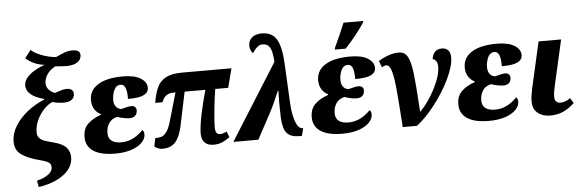

<svg xmlns="http://www.w3.org/2000/svg" viewBox="-57 -997 4240 1400"><g transform="rotate(-5 2062.5 -296.5)"><path d="M166 157Q219 144 250 121Q281 98 281 69Q281 45 263.5 33Q246 21 195 8Q118 -11 69.5 -44Q21 -77 21 -140Q21 -201 56 -257Q91 -313 147.5 -357Q204 -401 269 -427L271 -432Q141 -466 141 -541Q141 -582 181 -617.5Q221 -653 294 -680Q214 -689 158 -740L202 -797Q229 -772 280.5 -752.5Q332 -733 383 -729Q427 -749 451.5 -758Q476 -767 507 -767Q562 -767 562 -728Q562 -696 534.5 -677Q507 -658 457 -657Q428 -657 371 -662Q331 -640 310.5 -609Q290 -578 290 -545Q290 -518 307.5 -498.5Q325 -479 352 -469Q384 -480 403 -485.5Q422 -491 442 -491Q462 -491 475.5 -481Q489 -471 489 -450Q489 -424 469 -408.5Q449 -393 411 -393Q368 -393 328 -405Q296 -392 265 -359.5Q234 -327 214 -283.5Q194 -240 194 -195Q194 -168 208 -153Q222 -138 243.5 -130Q265 -122 311 -110Q377 -93 403 -63.5Q429 -34 429 9Q429 81 359.5 134Q290 187 175 204Z M539 -129Q539 -190 575 -225Q611 -260 672 -281L673 -286Q644 -299 626.5 -327Q609 -355 609 -392Q609 -466 673.5 -506Q738 -546 856 -546Q940 -546 985 -518Q1030 -490 1030 -448Q1030 -414 995.5 -396.5Q961 -379 879 -379Q881 -487 835 -487Q802 -487 786.5 -454Q771 -421 771 -380Q771 -350 785.5 -331.5Q800 -313 824 -310L844 -315Q880 -325 897 -325Q915 -325 925 -316Q935 -307 935 -291Q935 -267 920.5 -252.5Q906 -238 878 -238Q858 -238 830.5 -244Q803 -250 790 -256Q749 -247 728.5 -216.5Q708 -186 708 -144Q708 -68 805 -68Q890 -68 964 -144Q976 -134 976 -110Q976 -82 950.5 -54Q925 -26 874 -8Q823 10 752 10Q647 10 593 -26Q539 -62 539 -129Z M1385 -82Q1385 -131 1403.5 -220.5Q1422 -310 1447 -396H1295L1243 -148Q1226 -69 1192.5 -32Q1159 5 1098 5Q1070 5 1040 -16L1052 -77Q1079 -77 1097.5 -83Q1116 -89 1134 -112Q1152 -135 1166 -182L1228 -396H1209Q1179 -396 1158 -379Q1137 -362 1128 -333H1074Q1086 -403 1106 -446Q1126 -489 1168.5 -512.5Q1211 -536 1287 -536H1650L1614 -396H1519Q1508 -329 1499.5 -244.5Q1491 -160 1491 -118Q1491 -88 1500.5 -76.5Q1510 -65 1527 -65Q1537 -65 1550.5 -69.5Q1564 -74 1575 -80L1591 -37Q1562 -15 1534.5 -3.5Q1507 8 1472 8Q1431 8 1408 -14Q1385 -36 1385 -82Z M1966 -555Q1962 -631 1945 -660.5Q1928 -690 1892 -690Q1868 -690 1850.5 -674Q1833 -658 1816 -632Q1794 -654 1794 -689Q1794 -726 1820 -748Q1846 -770 1892 -770Q1968 -770 2000.5 -714Q2033 -658 2039 -540L2054 -242Q2059 -159 2078.5 -107.5Q2098 -56 2128 -56H2133L2119 0H2099Q2038 0 2009.5 -32Q1981 -64 1977 -149Q1975 -219 1975 -252Q1975 -306 1977 -344H1973Q1929 -239 1899 -184L1800 0H1617Z M2202 -129Q2202 -190 2238 -225Q2274 -260 2335 -281L2336 -286Q2307 -299 2289.5 -327Q2272 -355 2272 -392Q2272 -466 2336.5 -506Q2401 -546 2519 -546Q2603 -546 2648 -518Q2693 -490 2693 -448Q2693 -414 2658.5 -396.5Q2624 -379 2542 -379Q2544 -487 2498 -487Q2465 -487 2449.5 -454Q2434 -421 2434 -380Q2434 -350 2448.5 -331.5Q2463 -313 2487 -310L2507 -315Q2543 -325 2560 -325Q2578 -325 2588 -316Q2598 -307 2598 -291Q2598 -267 2583.5 -252.5Q2569 -238 2541 -238Q2521 -238 2493.5 -244Q2466 -250 2453 -256Q2412 -247 2391.5 -216.5Q2371 -186 2371 -144Q2371 -68 2468 -68Q2553 -68 2627 -144Q2639 -134 2639 -110Q2639 -82 2613.5 -54Q2588 -26 2537 -8Q2486 10 2415 10Q2310 10 2256 -26Q2202 -62 2202 -129ZM2416 -621Q2465 -726 2493 -796H2637L2634 -784Q2609 -745 2569.5 -695.5Q2530 -646 2492 -606H2412Z M2776 -459Q2762 -459 2744 -447L2726 -495Q2762 -518 2801 -531Q2840 -544 2875 -544Q2919 -544 2940 -505Q2961 -466 2971 -381.5Q2981 -297 2993 -99Q3057 -164 3105 -258Q3153 -352 3153 -419Q3153 -440 3143.5 -455.5Q3134 -471 3117 -475Q3128 -546 3190 -546Q3220 -546 3236.5 -528Q3253 -510 3253 -476Q3253 -413 3208.5 -320Q3164 -227 3095.5 -138.5Q3027 -50 2961 0H2857Q2844 -193 2835.5 -282Q2827 -371 2813.5 -415Q2800 -459 2776 -459Z M3275 -129Q3275 -190 3311 -225Q3347 -260 3408 -281L3409 -286Q3380 -299 3362.5 -327Q3345 -355 3345 -392Q3345 -466 3409.5 -506Q3474 -546 3592 -546Q3676 -546 3721 -518Q3766 -490 3766 -448Q3766 -414 3731.5 -396.5Q3697 -379 3615 -379Q3617 -487 3571 -487Q3538 -487 3522.5 -454Q3507 -421 3507 -380Q3507 -350 3521.5 -331.5Q3536 -313 3560 -310L3580 -315Q3616 -325 3633 -325Q3651 -325 3661 -316Q3671 -307 3671 -291Q3671 -267 3656.5 -252.5Q3642 -238 3614 -238Q3594 -238 3566.5 -244Q3539 -250 3526 -256Q3485 -247 3464.5 -216.5Q3444 -186 3444 -144Q3444 -68 3541 -68Q3626 -68 3700 -144Q3712 -134 3712 -110Q3712 -82 3686.5 -54Q3661 -26 3610 -8Q3559 10 3488 10Q3383 10 3329 -26Q3275 -62 3275 -129Z M3809 -105Q3809 -141 3822 -201L3898 -536H4063L3988 -205Q3976 -157 3976 -124Q3976 -101 3987.5 -89Q3999 -77 4019 -77Q4054 -77 4091 -104L4114 -66Q4077 -31 4034.5 -10.5Q3992 10 3938 10Q3880 10 3844.5 -19.5Q3809 -49 3809 -105Z"/></g></svg>

Font: Noto Serif NarrowExtraBold
Style: Italic
Weight: 800
Width: 4
Italic angle: -12°
Designer: Monotype Design Team
Foundry: Monotype Imaging Inc.
Version: Version 1.001